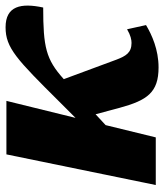

<svg xmlns="http://www.w3.org/2000/svg" viewBox="30 -609 589 689"><g transform="rotate(-90 324.5 -264.5)"><path d="M5 0H176L220 -180L259 -216L282 -130C309 -31 337 10 427 10C491 10 544 -14 579 -35L564 -103C542 -90 526 -87 515 -87C480 -87 468 -107 455 -141L385 -330L386 -331C456 -394 500 -404 642 -404C659 -483 648 -539 571 -539C497 -539 456 -499 303 -345L246 -288L307 -536H115Z"/></g></svg>

Font: Noto Serif SemiCondensed Black
Style: Italic
Weight: 900
Width: 4
Italic angle: -12°
Designer: Monotype Design Team
Foundry: Monotype Imaging Inc.
Version: Version 2.014